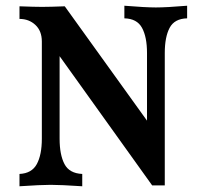

<svg xmlns="http://www.w3.org/2000/svg" viewBox="-20 -647 721 670"><path d="M524 -621Q561 -621 633 -627V-583Q589 -582 572 -550Q555 -518 555 -462V0H511L188 -451V-163Q188 -107 205 -74.5Q222 -42 267 -40V3Q192 -2 157 -2Q123 -2 48 3V-40Q91 -42 108.5 -74.5Q126 -107 126 -163V-502Q126 -539 103.5 -560Q81 -581 48 -581V-625Q100 -623 127 -623Q154 -623 206 -625L493 -226V-462Q493 -518 475.5 -550Q458 -582 414 -583V-627Q488 -621 524 -621Z"/></svg>

Font: Gupter
Style: Bold
Weight: 700
Designer: Octavio Pardo
Version: Version 1.000